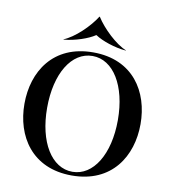

<svg xmlns="http://www.w3.org/2000/svg" viewBox="-85 -833 818 917"><g transform="rotate(10 324.0 -374.0)"><path d="M324 11C518 11 605.5 -131.5 605.5 -287.5C605.5 -444 518 -586 324 -586C130 -586 42.5 -444 42.5 -287.5C42.5 -131.5 130 11 324 11ZM152.5 -287.5C152.5 -454 222.5 -568.5 324 -568.5C425 -568.5 495.5 -454 495.5 -287.5C495.5 -121.5 425 -7 324 -7C222.5 -7 152.5 -121.5 152.5 -287.5ZM325 -669.5H323C290.5 -647.5 227.5 -626 174 -621.5L172 -622.5C224.5 -643 291.5 -708 323 -759H325C357 -708 424 -643 476 -622.5L474 -621.5C420.5 -626 357.5 -647.5 325 -669.5Z"/></g></svg>

Font: Beautique Display Thin
Style: Bold
Weight: 500
Designer: Nhat-Quang Ngo
Version: Version 1.100;Glyphs 3.2.3 (3260)